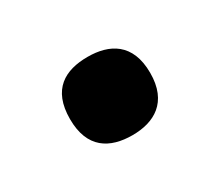

<svg xmlns="http://www.w3.org/2000/svg" viewBox="-48 -242 389 340"><g transform="rotate(-30 147.0 -72.0)"><path d="M147 8C191 8 229 -12 229 -72C229 -133 191 -152 147 -152C101 -152 65 -133 65 -72C65 -12 101 8 147 8Z"/></g></svg>

Font: Noto Serif NP Hmong
Style: Bold
Weight: 700
Designer: Dalton Maag Ltd
Foundry: Dalton Maag Ltd
Version: Version 1.001